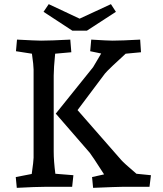

<svg xmlns="http://www.w3.org/2000/svg" viewBox="-20 -901 787 926"><path d="M424 -47 482 -60Q423 -152 413 -164L249 -353L429 -577L468 -643L415 -654L420 -710Q500 -705 523 -705Q566 -705 656 -710L660 -649L586 -642Q558 -617 525 -585.5Q492 -554 486 -546L354 -370L565 -129Q577 -115 638 -63L708 -56L701 0H570Q547 0 429 5ZM56 -47 133 -62Q142 -125 142 -140V-566Q142 -586 134 -642L57 -654L62 -710Q155 -705 178 -705Q224 -705 319 -710L324 -649L246 -642Q239 -572 239 -536V-170Q239 -125 247 -63L334 -56L328 0H197Q153 0 61 5ZM364 -811 515 -881 539 -844 399 -753H329L190 -844L215 -881Z"/></svg>

Font: Andada Pro Medium
Style: Regular
Weight: 500
Designer: Carolina Giovagnoli
Foundry: Huerta Tipografica
Version: Version 3.005; ttfautohint (v1.8.4)